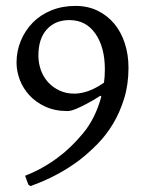

<svg xmlns="http://www.w3.org/2000/svg" viewBox="-20 -525 495 650"><path d="M65 70Q124 47 175 9Q219 -23 261 -73.5Q303 -124 323 -198L320 -201Q297 -186 276 -175Q258 -165 239 -157Q220 -149 209 -149Q166 -149 133.5 -164Q101 -179 79.5 -202.5Q58 -226 47 -255Q36 -284 36 -313Q36 -352 50.5 -387Q65 -422 91 -448.5Q117 -475 154 -490Q191 -505 235 -505Q277 -505 310 -489Q343 -473 366.5 -445Q390 -417 402.5 -378.5Q415 -340 415 -296Q415 -239 400.5 -192Q386 -145 363 -106.5Q340 -68 310 -37.5Q280 -7 249 17Q176 72 83 105L76 100ZM231 -208Q247 -208 263 -212Q279 -216 292 -222Q305 -228 315.5 -234.5Q326 -241 332 -245Q335 -266 335 -290Q335 -365 303 -411Q271 -457 215 -457Q167 -457 138.5 -425.5Q110 -394 110 -337Q110 -311 118.5 -287.5Q127 -264 143 -246.5Q159 -229 181.5 -218.5Q204 -208 231 -208Z"/></svg>

Font: Alegreya
Style: Regular
Weight: 400
Designer: Juan Pablo del Peral
Foundry: Juan Pablo del Peral
Version: Version 1.003